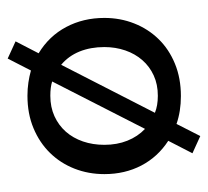

<svg xmlns="http://www.w3.org/2000/svg" viewBox="-41 -451 554 512"><g transform="rotate(90 236.0 -195.0)"><path d="M235.4 8.8Q216.8 8.8 200.2 6.3Q183.6 3.9 168 -0.5L136.2 61.5L90.3 40.5L122.1 -21Q76.2 -48.8 52 -94.5Q27.8 -140.1 27.8 -196.3Q27.8 -238.8 42.5 -275.9Q57.1 -313 84.2 -340.8Q111.3 -368.7 149.9 -384.5Q188.5 -400.4 236.3 -400.4Q276.9 -400.4 310.5 -388.7L342.8 -452.1L388.7 -431.2L355.5 -366.7Q398.4 -338.9 421.4 -294.9Q444.3 -251 444.3 -196.3Q444.3 -153.8 429.7 -116.5Q415 -79.1 387.7 -51.3Q360.4 -23.4 321.8 -7.3Q283.2 8.8 235.4 8.8ZM105.5 -196.3Q105.5 -159.7 117.4 -130.1Q129.4 -100.6 152.8 -81.1L280.8 -331.1Q261.7 -338.9 235.4 -338.9Q205.1 -338.9 181.2 -327.9Q157.2 -316.9 140.4 -297.6Q123.5 -278.3 114.5 -252.2Q105.5 -226.1 105.5 -196.3ZM235.4 -52.2Q265.6 -52.2 289.8 -63.2Q314 -74.2 331.1 -93.5Q348.1 -112.8 357.2 -139.2Q366.2 -165.5 366.2 -196.3Q366.2 -230 355.2 -257.6Q344.2 -285.2 323.7 -304.7L197.3 -57.1Q212.4 -52.2 235.4 -52.2Z"/></g></svg>

Font: Rokkitt
Style: Regular
Weight: 400
Version: Version 1.2; ttfautohint (v1.5) -l 7 -r 28 -G 50 -x 13 -D la